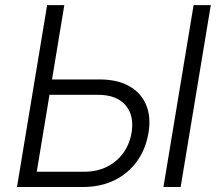

<svg xmlns="http://www.w3.org/2000/svg" viewBox="-20 -748 880 768"><path d="M168.5 -430.2H378.4Q449.7 -430.2 497.1 -403.3Q544.4 -376.5 564.5 -328.6Q584.5 -280.8 574.2 -218.3Q563.5 -152.3 528.3 -103.3Q493.2 -54.2 438 -27.1Q382.8 0 311.5 0H47.9L168.5 -727.5H237.3L127 -61H316.9Q367.2 -61 407 -80.6Q446.8 -100.1 472.7 -135.5Q498.5 -170.9 506.3 -217.3Q513.7 -262.7 500.5 -296.6Q487.3 -330.6 454.8 -349.6Q422.4 -368.7 372.1 -368.7H158.2ZM823.2 -727.5 702.6 0H633.8L754.4 -727.5Z"/></svg>

Font: Inter 17pt Light
Style: Italic
Weight: 300
Italic angle: -9.3988°
Version: Version 4.001;git-66647c0bb